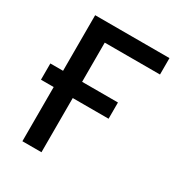

<svg xmlns="http://www.w3.org/2000/svg" viewBox="-170 -828 878 942"><g transform="rotate(30 269.5 -357.0)"><path d="M516 -714V-621H203V-399H406V-307H203V0H95V-307H23V-399H95V-714Z"/></g></svg>

Font: Noto Sans Medium
Style: Regular
Weight: 500
Designer: Monotype Design Team
Foundry: Monotype Imaging Inc.
Version: Version 2.007